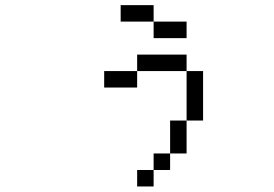

<svg xmlns="http://www.w3.org/2000/svg" viewBox="-20 -582 1040 728"><path d="M687.5 -437.5V-500H562.5V-437.5ZM562.5 62.5H500V125H562.5ZM562.5 62.5H625V0H562.5ZM625 0H687.5Q687.5 0 687.5 -125H625Q625 -125 625 0ZM687.5 -125H750V-312.5H687.5ZM500 -312.5H375V-250H500ZM500 -312.5H687.5V-375H500ZM562.5 -500V-562.5H437.5V-500Z"/></svg>

Font: UnifontExMono
Style: Regular
Weight: 500
Version: Version 15.0.06